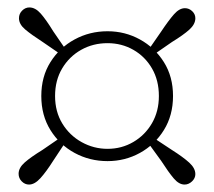

<svg xmlns="http://www.w3.org/2000/svg" viewBox="-20 -616 575 516"><path d="M390 -467 377 -479 413 -531Q433 -561 447.5 -577.5Q462 -594 477 -594Q488 -594 496.5 -586Q505 -578 505 -567Q505 -551 489 -536.5Q473 -522 442 -503ZM128 -358Q128 -316 147.5 -284Q167 -252 199.5 -234Q232 -216 269 -216Q307 -216 338.5 -234.5Q370 -253 388.5 -285Q407 -317 407 -358Q407 -400 388.5 -432Q370 -464 338.5 -482Q307 -500 269 -500Q230 -500 198 -482Q166 -464 147 -432Q128 -400 128 -358ZM91 -358Q91 -410 115.5 -449Q140 -488 180.5 -510Q221 -532 269 -532Q316 -532 356 -510Q396 -488 420.5 -449Q445 -410 445 -358Q445 -306 420.5 -266.5Q396 -227 356 -205Q316 -183 269 -183Q221 -183 180.5 -205Q140 -227 115.5 -266.5Q91 -306 91 -358ZM158 -481 146 -468 95 -503Q64 -523 47.5 -537Q31 -551 31 -567Q31 -579 39.5 -587.5Q48 -596 59 -596Q75 -596 89.5 -579.5Q104 -563 123 -532ZM145 -248 158 -237 123 -184Q104 -154 88.5 -137Q73 -120 58 -120Q47 -120 38.5 -128.5Q30 -137 30 -149Q30 -165 46.5 -179.5Q63 -194 94 -213ZM376 -235 389 -248 442 -213Q472 -194 488.5 -179Q505 -164 505 -148Q505 -137 496 -128.5Q487 -120 476 -120Q461 -120 447 -136.5Q433 -153 413 -184Z"/></svg>

Font: Noto Serif TC
Style: Regular
Weight: 200
Designer: Ryoko NISHIZUKA 西塚涼子 (kana & ideographs); Frank Grießhammer (Latin, Greek & Cyrillic); Wenlong ZHANG 张文龙 (bopomofo); San
Foundry: Adobe
Version: Version 2.001;hotconv 1.1.0;makeotfexe 2.6.0